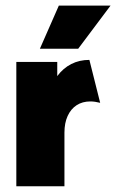

<svg xmlns="http://www.w3.org/2000/svg" viewBox="-20 -648 405 668"><path d="M36.8 0V-432.6H179.2V-383.3Q200 -411.1 228.1 -425.3Q256.2 -439.6 291 -439.6L328.5 -290.3Q319.4 -292.4 311.1 -293.8Q302.8 -295.1 294.4 -295.1Q266.7 -295.1 246.5 -281.9Q226.4 -268.8 215.3 -244.4Q204.2 -220.1 204.2 -186.8V0ZM118.8 -478.5 184.7 -628.5H364.6L252.1 -478.5Z"/></svg>

Font: Afacad Flux Black
Style: Regular
Weight: 900
Designer: Kristian Moeller
Foundry: Dicotype
Version: Version 1.100